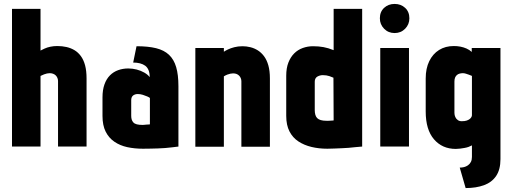

<svg xmlns="http://www.w3.org/2000/svg" viewBox="-20 -745 2604 976"><path d="M186 -488V-700H41V0H186V-359Q196 -364 204 -367Q212 -370 219 -371.5Q226 -373 233 -373Q242 -373 250 -370Q258 -367 263.5 -361.5Q269 -356 272 -348.5Q275 -341 275 -333V0H420V-346Q420 -385 412.5 -413Q405 -441 391 -460Q377 -479 358.5 -490Q340 -501 318 -506Q296 -511 271 -511Q253 -511 236 -507.5Q219 -504 206.5 -498Q194 -492 186 -488Z M741 -353Q731 -366 713.5 -376Q696 -386 675 -391.5Q654 -397 632 -397Q605 -397 581 -388.5Q557 -380 539 -362Q521 -344 511 -316Q501 -288 501 -250V-156Q501 -108 517 -76Q533 -44 561.5 -24.5Q590 -5 627 3Q664 11 707 11Q727 11 746 10.5Q765 10 783.5 9.5Q802 9 819.5 7.5Q837 6 854 4Q871 2 887 0V-307Q887 -365 875.5 -404Q864 -443 839 -466.5Q814 -490 773.5 -500Q733 -510 674 -510L657 -427Q676 -427 691.5 -423Q707 -419 718 -411Q729 -403 735 -388.5Q741 -374 741 -353ZM742 -247V-113Q742 -113 739.5 -112.5Q737 -112 732.5 -112Q728 -112 723 -111.5Q718 -111 713.5 -110.5Q709 -110 705 -110Q687 -110 675.5 -113Q664 -116 658 -122.5Q652 -129 649.5 -137.5Q647 -146 647 -156V-236Q647 -244 649.5 -250Q652 -256 656.5 -259.5Q661 -263 667 -265Q673 -267 680 -267Q693 -267 706 -263Q719 -259 729 -254.5Q739 -250 742 -247Z M1207 -332V1H1352V-346Q1352 -385 1344 -413Q1336 -441 1322 -459.5Q1308 -478 1290.5 -489Q1273 -500 1253 -505Q1233 -510 1213 -510Q1190 -510 1171 -505Q1152 -500 1138.5 -493.5Q1125 -487 1118 -482V-501H973V1H1118V-357Q1128 -363 1136 -366Q1144 -369 1151.5 -370.5Q1159 -372 1165 -372Q1175 -372 1182.5 -369Q1190 -366 1195.5 -360.5Q1201 -355 1204 -347.5Q1207 -340 1207 -332Z M1821 0V-700H1676V-490Q1649 -501 1624.5 -505.5Q1600 -510 1571 -510Q1544 -510 1519 -501Q1494 -492 1475.5 -473.5Q1457 -455 1446 -427Q1435 -399 1435 -360V-156Q1435 -109 1451.5 -77Q1468 -45 1497 -26Q1526 -7 1563.5 2Q1601 11 1644 11Q1663 11 1681 10Q1699 9 1716.5 8.5Q1734 8 1751.5 6.5Q1769 5 1786.5 3Q1804 1 1821 0ZM1675 -350 1676 -133Q1676 -133 1673.5 -132.5Q1671 -132 1667 -132Q1663 -132 1658 -131.5Q1653 -131 1648.5 -131Q1644 -131 1641 -131Q1622 -131 1610.5 -134.5Q1599 -138 1592.5 -144.5Q1586 -151 1583 -161.5Q1580 -172 1580 -185V-330Q1580 -339 1583.5 -345.5Q1587 -352 1593 -355.5Q1599 -359 1606 -361Q1613 -363 1621 -363Q1640 -363 1654.5 -358Q1669 -353 1675 -350Z M1913 0H2059V-501H1913ZM1986 -725Q1954 -725 1932.5 -705Q1911 -685 1911 -652Q1911 -621 1932.5 -599Q1954 -577 1986 -577Q2018 -577 2039.5 -599Q2061 -621 2061 -652Q2061 -685 2039.5 -705Q2018 -725 1986 -725Z M2524 64V-501H2378V-481Q2366 -492 2351 -498.5Q2336 -505 2320 -508Q2304 -511 2287 -511Q2244 -511 2212 -491Q2180 -471 2162 -434Q2144 -397 2144 -346V-178Q2144 -86 2186 -37Q2228 12 2297 12Q2308 12 2319 10.5Q2330 9 2341.5 7Q2353 5 2362.5 1.5Q2372 -2 2379 -6V53Q2379 68 2373.5 78.5Q2368 89 2358.5 95.5Q2349 102 2338.5 104.5Q2328 107 2317 107L2347 211Q2400 211 2440 196.5Q2480 182 2502 149.5Q2524 117 2524 64ZM2379 -359V-159Q2379 -155 2376 -149.5Q2373 -144 2367 -139.5Q2361 -135 2352 -132Q2343 -129 2330 -129Q2317 -128 2308 -134Q2299 -140 2294.5 -150Q2290 -160 2290 -171V-330Q2290 -343 2293.5 -351Q2297 -359 2303 -364Q2309 -369 2317 -371Q2325 -373 2333 -373Q2340 -373 2348 -370.5Q2356 -368 2363 -365.5Q2370 -363 2374.5 -361Q2379 -359 2379 -359Z"/></svg>

Font: Advent Pro ExtraBold
Style: Regular
Weight: 800
Designer: VivaRado, Andreas Kalpakidis
Foundry: VivaRado, Andreas Kalpakidis
Version: Version 3.000